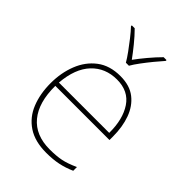

<svg xmlns="http://www.w3.org/2000/svg" viewBox="-222 -869 985 985"><g transform="rotate(45 270.0 -376.5)"><path d="M287 -538Q355 -538 397 -505Q439 -472 459 -416.5Q479 -361 479 -291V-266H86Q85 -145 139 -80Q193 -15 296 -15Q344 -15 378.5 -22Q413 -29 459 -50V-23Q421 -6 382.5 2Q344 10 296 10Q213 10 160.5 -25Q108 -60 83.5 -121Q59 -182 59 -259Q59 -334 84 -397.5Q109 -461 159.5 -499.5Q210 -538 287 -538ZM287 -513Q203 -513 149.5 -456.5Q96 -400 87 -291H452Q453 -390 412 -451.5Q371 -513 287 -513ZM258 -606Q246 -627 226 -654.5Q206 -682 184.5 -709.5Q163 -737 144 -757V-763H165Q193 -735 220.5 -701Q248 -667 269 -638Q290 -667 318.5 -701Q347 -735 375 -763H396V-757Q378 -737 355.5 -709.5Q333 -682 312.5 -654.5Q292 -627 280 -606Z"/></g></svg>

Font: Noto Sans Sinhala UI Thin
Style: Regular
Weight: 100
Designer: Jelle Bosma - Monotype Design Team
Foundry: Monotype Imaging Inc.
Version: Version 2.006; ttfautohint (v1.8.4.7-5d5b)